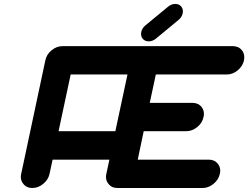

<svg xmlns="http://www.w3.org/2000/svg" viewBox="-20 -939 1240 959"><path d="M556.2 -283.7 616.7 -566.9H333L272.5 -283.7ZM1022.5 -141.6Q1051.8 -141.6 1067.9 -121.1Q1080.1 -106 1080.1 -86.4Q1080.1 -79.1 1078.1 -70.8Q1071.8 -41.5 1046.6 -20.8Q1021.5 0 992.2 0H566.9Q537.6 0 521.5 -21Q509.3 -35.6 509.3 -55.2Q509.3 -62.5 511.2 -70.8L526.4 -141.6H242.7L227.5 -70.8Q221.2 -41.5 196 -20.8Q170.9 0 141.6 0Q112.3 0 96.2 -21Q84 -35.6 84 -55.2Q84 -62.5 85.9 -70.8L206.5 -637.7Q212.4 -667 237.5 -687.7Q262.7 -708.5 292 -708.5H1142.6Q1171.9 -708.5 1188.5 -688Q1200.2 -672.4 1200.2 -652.8Q1200.2 -645.5 1198.7 -637.7Q1192.4 -608.4 1167.2 -587.6Q1142.1 -566.9 1112.8 -566.9H758.3L728 -425.3H940.4Q970.2 -425.3 986.8 -404.8Q998.5 -389.6 998.5 -370.6Q998.5 -362.8 996.6 -354.5Q990.7 -325.2 965.3 -304.4Q939.9 -283.7 910.2 -283.7H697.8L668 -141.6ZM722.7 -732.4Q703.1 -732.4 692.4 -746.1Q684.6 -756.3 684.6 -769.5Q684.6 -773.9 685.5 -779.3Q689.9 -798.8 706.5 -812.5L819.8 -905.8Q836.4 -919.4 855.5 -919.4Q875 -919.4 885.7 -905.8Q893.6 -895.5 893.6 -882.8Q893.6 -877.9 892.6 -873Q888.7 -853.5 872.1 -839.8L758.8 -746.1Q742.2 -732.4 722.7 -732.4Z"/></svg>

Font: Robtronika
Style: Italic
Weight: 400
Italic angle: -12°
Designer: GGBot
Version: 1.00